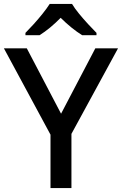

<svg xmlns="http://www.w3.org/2000/svg" viewBox="-20 -961 623 981"><path d="M292 -380 467 -714H583L345 -277V0H238V-273L0 -714H117ZM348 -941Q361 -919 383.5 -891.5Q406 -864 430.5 -837.5Q455 -811 473 -793V-781H400Q374 -797 345.5 -820Q317 -843 290 -870Q236 -815 182 -781H110V-793Q129 -812 152.5 -838Q176 -864 198 -891.5Q220 -919 234 -941Z"/></svg>

Font: Noto Sans Tamil Medium
Style: Regular
Weight: 500
Designer: Jelle Bosma - Monotype Design Team
Foundry: Monotype Imaging Inc.
Version: Version 2.004; ttfautohint (v1.8.4.7-5d5b)